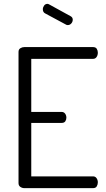

<svg xmlns="http://www.w3.org/2000/svg" viewBox="-20 -975 548 995"><path d="M142 -395H299Q311 -395 317.5 -386Q324 -377 324 -365Q324 -355 318.5 -346.5Q313 -338 299 -338H142V-61H462Q474 -61 480.5 -51.5Q487 -42 487 -30Q487 -19 481.5 -9.5Q476 0 462 0H106Q95 0 85.5 -6.5Q76 -13 76 -26V-706Q76 -719 85.5 -725Q95 -731 106 -731H462Q476 -731 481.5 -722Q487 -713 487 -702Q487 -689 480.5 -679.5Q474 -670 462 -670H142ZM215 -905Q202 -911 202 -927Q202 -937 208.5 -946Q215 -955 226 -955Q230 -955 235 -952L346 -891Q357 -885 357 -873Q357 -862 349.5 -853.5Q342 -845 331 -845Q325 -845 321 -848Z"/></svg>

Font: AkaAcidDosis
Style: Regular
Weight: 400
Designer: Edgar Tolentino, Pablo Impallari, Igino Marini, Aka-Acid
Foundry: Edgar Tolentino, Pablo Impallari, Igino Marini, Cyberella
Version: Version 1.007